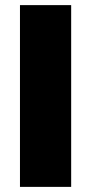

<svg xmlns="http://www.w3.org/2000/svg" viewBox="-20 -730 356 750"><path d="M58 0V-710H258V0Z"/></svg>

Font: Special Gothic Expanded One
Style: Regular
Weight: 400
Designer: Alistair McCready
Foundry: Monolith
Version: Version 1.010; ttfautohint (v1.8.4.7-5d5b)